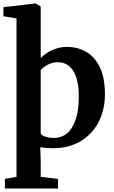

<svg xmlns="http://www.w3.org/2000/svg" viewBox="-20 -839 655 1101"><path d="M8.1 242V187.1L74.8 175V-733.6L-0.3 -745.8V-797.7L182.6 -819.4H184.6L213.4 -801.4V-506.4Q229.4 -522.6 252.1 -537.1Q274.7 -551.7 303.5 -560.8Q332.4 -570 365.6 -570Q424.5 -570 473.6 -542.2Q522.7 -514.4 552.2 -454.2Q581.7 -394 581.7 -296.6Q581.7 -231.8 561.4 -175.8Q541.1 -119.8 502.6 -77.9Q464.1 -35.9 409.1 -12.5Q354.2 11 285.5 11Q265.2 11 246.3 9.4Q227.4 7.8 210.7 5.4L213.1 67.1L213.7 175L312.8 187.1V242ZM291 -48Q331.6 -48 363.1 -73.2Q394.5 -98.4 412.8 -149.9Q431 -201.4 431.8 -280.4Q432.4 -334.8 423.4 -373.2Q414.4 -411.6 397.9 -435.8Q381.4 -460 359.5 -471.1Q337.5 -482.2 311.6 -482.2Q289.9 -482.2 270.6 -475.3Q251.4 -468.3 236.7 -457.8Q222 -447.4 213.4 -437.4V-73.6Q218.7 -62 241.2 -55Q263.6 -48 291 -48Z"/></svg>

Font: Merriweather 7pt Light
Style: Regular
Weight: 300
Designer: Eben Sorkin
Foundry: Eben Sorkin
Version: Version 2.200;gftools[0.9.31]